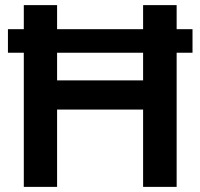

<svg xmlns="http://www.w3.org/2000/svg" viewBox="-20 -730 782 750"><path d="M73 0V-710H203V-416H539V-710H670V0H539V-302H203V0ZM11 -524V-616H732V-524Z"/></svg>

Font: Livvic SemiBold
Style: Regular
Weight: 600
Designer: Jacques Le Bailly, Baron von Fonthausen
Version: Version 1.001; ttfautohint (v1.8.2)